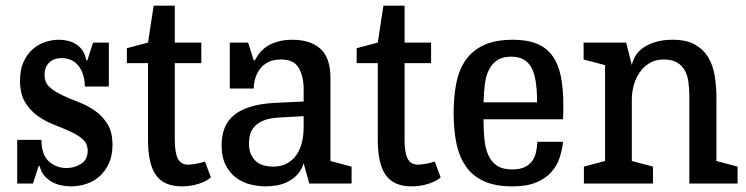

<svg xmlns="http://www.w3.org/2000/svg" viewBox="-20 -651 2646 681"><path d="M117 -62 97 0H41V-155H127Q127 -102 153.5 -78.5Q180 -55 216 -55Q243 -55 267 -69.5Q291 -84 291 -116Q291 -142 273 -157.5Q255 -173 228.5 -185Q202 -197 171 -209Q140 -221 113.5 -240Q87 -259 69 -288.5Q51 -318 51 -365Q51 -404 63.5 -431.5Q76 -459 96 -476.5Q116 -494 140.5 -502Q165 -510 189 -510Q206 -510 222 -506Q238 -502 251.5 -493Q265 -484 274 -470Q283 -456 286 -437H290L310 -500H366V-344H281Q280 -391 258 -418Q236 -445 198 -445Q171 -445 154.5 -429Q138 -413 138 -386Q138 -358 156 -342Q174 -326 200.5 -313.5Q227 -301 258.5 -289Q290 -277 316.5 -258.5Q343 -240 361 -211.5Q379 -183 379 -137Q379 -99 366 -71Q353 -43 332.5 -25Q312 -7 285.5 1.5Q259 10 232 10Q214 10 195.5 6Q177 2 162 -7Q147 -16 136 -29.5Q125 -43 121 -62Z M430 -480 505 -500 525 -631H600V-500H694V-427H600V-155Q600 -109 611 -88Q622 -67 647 -67Q658 -67 675 -70Q692 -73 707 -78L728 -22Q713 -8 684.5 1Q656 10 625 10Q562 10 533.5 -29.5Q505 -69 505 -155V-427H430Z M922 10Q897 10 869.5 3.5Q842 -3 819 -19.5Q796 -36 781 -64.5Q766 -93 766 -137Q766 -169 776 -195.5Q786 -222 808 -241Q830 -260 865.5 -271.5Q901 -283 953 -286L1057 -291V-336Q1057 -379 1040 -409.5Q1023 -440 976 -440Q950 -440 932 -431Q914 -422 902.5 -407Q891 -392 885.5 -373.5Q880 -355 880 -337H795V-500H860L880 -437H884Q904 -476 938 -493Q972 -510 1017 -510Q1081 -510 1116.5 -478Q1152 -446 1152 -375V-80L1227 -60V0H1077L1057 -72Q1049 -46 1033 -30Q1017 -14 998 -5Q979 4 958.5 7Q938 10 922 10ZM949 -60Q979 -60 1000 -72.5Q1021 -85 1033.5 -104.5Q1046 -124 1051.5 -148.5Q1057 -173 1057 -197V-239L968 -234Q936 -232 916 -224Q896 -216 884 -203.5Q872 -191 867.5 -175.5Q863 -160 863 -143Q863 -118 871 -102Q879 -86 891 -76.5Q903 -67 918.5 -63.5Q934 -60 949 -60Z M1245 -480 1320 -500 1340 -631H1415V-500H1509V-427H1415V-155Q1415 -109 1426 -88Q1437 -67 1462 -67Q1473 -67 1490 -70Q1507 -73 1522 -78L1543 -22Q1528 -8 1499.5 1Q1471 10 1440 10Q1377 10 1348.5 -29.5Q1320 -69 1320 -155V-427H1245Z M1797 10Q1737 10 1697 -8Q1657 -26 1633 -60Q1609 -94 1599 -142Q1589 -190 1589 -250Q1589 -310 1599 -358.5Q1609 -407 1633.5 -440.5Q1658 -474 1698.5 -492Q1739 -510 1799 -510Q1850 -510 1884 -496Q1918 -482 1939 -453.5Q1960 -425 1969 -381.5Q1978 -338 1978 -279Q1978 -267 1978 -254.5Q1978 -242 1977 -228H1695Q1695 -191 1698 -158.5Q1701 -126 1711.5 -102Q1722 -78 1742 -64Q1762 -50 1797 -50Q1826 -50 1843.5 -59.5Q1861 -69 1870 -83.5Q1879 -98 1882 -115Q1885 -132 1886 -148H1977Q1974 -119 1964.5 -90.5Q1955 -62 1934.5 -39.5Q1914 -17 1881 -3.5Q1848 10 1797 10ZM1793 -450Q1762 -450 1743 -437Q1724 -424 1713.5 -402Q1703 -380 1699.5 -350.5Q1696 -321 1695 -288H1885Q1885 -378 1863.5 -414Q1842 -450 1793 -450Z M2425 -307Q2425 -334 2422 -358Q2419 -382 2409.5 -400Q2400 -418 2382 -429Q2364 -440 2334 -440Q2305 -440 2283.5 -427Q2262 -414 2248 -393Q2234 -372 2227.5 -347Q2221 -322 2221 -298V-80L2296 -60V0H2051V-60L2126 -80V-420L2050 -440V-500H2201L2221 -420Q2231 -465 2270.5 -487.5Q2310 -510 2365 -510Q2416 -510 2446.5 -492Q2477 -474 2493.5 -445Q2510 -416 2515.5 -379.5Q2521 -343 2521 -306V-80L2596 -60V0H2425Z"/></svg>

Font: Hermeneus One
Style: Regular
Weight: 400
Designer: Rodrigo Fuenzalida, Pablo Impallari
Foundry: Pablo Impallari, Rodrigo Fuenzalida
Version: Version 1.002; ttfautohint (v0.93) -l 8 -r 50 -G 200 -x 14 -